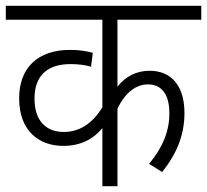

<svg xmlns="http://www.w3.org/2000/svg" viewBox="-20 -642 714 662"><path d="M674 -574V-622H0V-574H333V-272C298 -215 253 -187 200 -187C141 -187 99 -223 99 -302C99 -380 142 -421 223 -421C250 -421 273 -418 294 -412L300 -460C278 -466 252 -470 222 -470C110 -470 46 -408 46 -303C46 -190 115 -139 198 -139C259 -139 302 -163 333 -200V0H385V-267C412 -324 450 -351 490 -351C539 -351 564 -315 564 -251C564 -186 538 -130 494 -77L539 -49C590 -112 616 -178 616 -252C616 -346 571 -398 496 -398C451 -398 413 -379 385 -343V-574Z"/></svg>

Font: Noto Sans Devanagari SemiCondensed Light
Style: Regular
Weight: 300
Width: 4
Designer: Jelle Bosma - Monotype Design Team
Foundry: Monotype Imaging Inc.
Version: Version 2.004